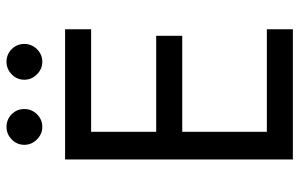

<svg xmlns="http://www.w3.org/2000/svg" viewBox="-185 -735 920 590"><g transform="rotate(-90 275.0 -440.0)"><path d="M127 0H480V-80H127ZM127 -620H480V-700H127ZM127 -340H460V-420H127ZM80 -700V0H165V-700ZM325 -825Q325 -803 341.5 -786.5Q358 -770 380 -770Q403 -770 419 -786.5Q435 -803 435 -825Q435 -848 419 -864Q403 -880 380 -880Q358 -880 341.5 -864Q325 -848 325 -825ZM125 -825Q125 -803 141.5 -786.5Q158 -770 180 -770Q203 -770 219 -786.5Q235 -803 235 -825Q235 -848 219 -864Q203 -880 180 -880Q158 -880 141.5 -864Q125 -848 125 -825Z"/></g></svg>

Font: Glinicke Jost Regular
Style: Regular
Weight: 400
Version: Version 3.710